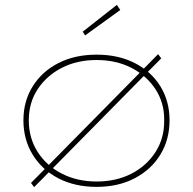

<svg xmlns="http://www.w3.org/2000/svg" viewBox="-20 -756 791 787"><path d="M120 11 107 -6 628 -534 641 -517ZM376 10Q287 10 219.5 -25Q152 -60 114 -122Q76 -184 76 -263Q76 -341 114 -402Q152 -463 219.5 -497.5Q287 -532 376 -532Q465 -532 532.5 -497.5Q600 -463 637.5 -402Q675 -341 675 -263Q675 -184 637.5 -122.5Q600 -61 532.5 -25.5Q465 10 376 10ZM376 -12Q456 -12 518.5 -44Q581 -76 617.5 -133Q654 -190 653 -263Q654 -334 617.5 -390Q581 -446 518.5 -478Q456 -510 376 -510Q296 -510 233.5 -478Q171 -446 134.5 -390.5Q98 -335 98 -263Q98 -190 134.5 -133Q171 -76 234 -44Q297 -12 376 -12ZM329 -611 319 -626 459 -736 473 -715Z"/></svg>

Font: Lexend Exa Thin
Style: Regular
Weight: 250
Designer: Bonnie Shaver-Troup, Thomas Jockin
Foundry: Lexend
Version: Version 1.007